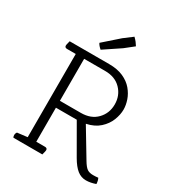

<svg xmlns="http://www.w3.org/2000/svg" viewBox="-201 -980 1021 1109"><g transform="rotate(30 310.0 -425.5)"><path d="M430 -82 320 -273H181V-46H239Q255 -46 255 -32Q255 -25 250 -8L248 0H55Q51 -6 51 -16Q51 -27 58 -36L125 -44V-599H67Q51 -599 51 -613Q51 -620 56 -637L58 -645H321Q377 -645 416 -627.5Q455 -610 479 -581.5Q503 -553 514 -520.5Q525 -488 525 -459Q525 -425 510.5 -387.5Q496 -350 463 -320Q430 -290 377 -279L487 -96Q506 -64 521 -53.5Q536 -43 561 -43Q569 -43 578.5 -43.5Q588 -44 595 -45Q603 -31 604 -8Q570 4 540 4Q508 4 482 -16.5Q456 -37 430 -82ZM181 -319H321Q388 -319 427 -359.5Q466 -400 466 -459Q466 -518 427 -558.5Q388 -599 321 -599H181ZM404 -811 346 -765 237 -692Q218 -708 211 -723L312 -812L369 -855Q382 -842 389 -833Q396 -824 404 -811Z"/></g></svg>

Font: Scope One
Style: Regular
Weight: 400
Designer: Dalton Maag Ltd
Foundry: Dalton Maag Ltd
Version: Version 1.002; ttfautohint (v1.4.1) -l 11 -r 50 -G 50 -x 14 